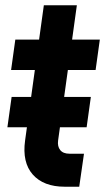

<svg xmlns="http://www.w3.org/2000/svg" viewBox="-20 -700 398 727"><path d="M8 -218 24 -333H324L308 -218ZM225 7Q145 7 104.2 -39Q63.5 -85 75 -168L112 -435H22L38 -550H128L146 -680H271L253 -550H358L342 -435H237L200 -168Q197 -145.5 208 -131.8Q219 -118 243 -118H298L280 7Z"/></svg>

Font: Mohave Light
Style: Bold Italic
Weight: 700
Italic angle: -8°
Version: Version 2.003